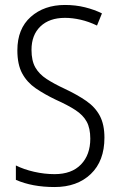

<svg xmlns="http://www.w3.org/2000/svg" viewBox="-20 -744 485 774"><path d="M401 -189Q401 -95 346 -42.5Q291 10 200 10Q110 10 44 -19V-77Q76 -61 117.5 -51.5Q159 -42 200 -42Q269 -42 306.5 -81Q344 -120 344 -185Q344 -227 329.5 -253.5Q315 -280 284.5 -300Q254 -320 205 -342Q159 -364 124 -388Q89 -412 69.5 -448Q50 -484 50 -541Q50 -628 104 -676Q158 -724 242 -724Q285 -724 323 -714.5Q361 -705 391 -690L371 -641Q338 -657 305 -664.5Q272 -672 242 -672Q179 -672 143 -637.5Q107 -603 107 -543Q107 -499 122.5 -472Q138 -445 168 -425.5Q198 -406 241 -386Q292 -362 328 -337Q364 -312 382.5 -277Q401 -242 401 -189Z"/></svg>

Font: Noto Sans Gurmukhi Condensed Light
Style: Regular
Weight: 300
Width: 3
Designer: Jelle Bosma - Monotype Design Team
Foundry: Monotype Imaging Inc.
Version: Version 2.004; ttfautohint (v1.8.4.7-5d5b)